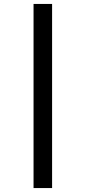

<svg xmlns="http://www.w3.org/2000/svg" viewBox="-20 -731 434 973"><path d="M150 222V-711H244V222Z"/></svg>

Font: Ysabeau
Style: Bold
Weight: 700
Designer: Christian Thalmann (Catharsis Fonts)
Version: Version 2.000;gftools[0.9.27.dev2+g8671c4b]